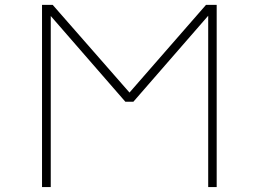

<svg xmlns="http://www.w3.org/2000/svg" viewBox="-20 -752 1040 774"><path d="M502 -378.9 810.5 -732.4H853.5V2H819.3V-688.5L517.6 -341.8H485.4L184.6 -687.5V2H149.4V-732.4H192.4Z"/></svg>

Font: Gen Shin Gothic Monospace ExtraLight
Style: Regular
Weight: 200
Designer: [Source Han Sans]
Ryoko NISHIZUKA  (kana & ideographs); Paul D. Hunt (Latin, Greek & Cyrillic); Wenlong ZHANG  (bopomofo
Version: Version 1.002.20150607